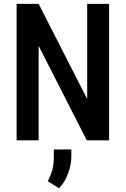

<svg xmlns="http://www.w3.org/2000/svg" viewBox="-20 -731 656 1000"><path d="M548.3 -710.9V0H432.1L181.2 -492.2V0H66.4V-710.9H181.2L434.1 -215.3V-710.9ZM351.6 47.4V84Q351.6 126.5 334.5 172.9Q317.4 219.2 287.1 249.5L228.5 212.4Q243.7 185.1 252 155.8Q260.3 126.5 260.3 88.4V47.4Z"/></svg>

Font: Roboto Condensed Medium
Style: Regular
Weight: 500
Designer: Christian Robertson
Foundry: Google
Version: Version 3.0